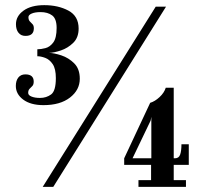

<svg xmlns="http://www.w3.org/2000/svg" viewBox="-20 -726 782 746"><path d="M149 -317.5Q99 -317.5 70.2 -339Q41.5 -360.5 41.5 -392Q41.5 -412.5 51.2 -424.8Q61 -437 78.5 -437Q111 -437 111 -409Q111 -397.5 105.8 -392Q100.5 -386.5 95 -381Q89.5 -375.5 89.5 -365Q89.5 -356 102.5 -350.8Q115.5 -345.5 135.5 -345.5Q160 -345.5 178.5 -359Q197 -372.5 197 -422.5Q197 -458.5 184.8 -476.8Q172.5 -495 155.5 -501.2Q138.5 -507.5 125 -507.5V-534.5Q139 -534.5 156.5 -539Q174 -543.5 187 -561Q200 -578.5 200 -617.5Q200 -653 182.8 -666Q165.5 -679 137.5 -679Q116.5 -679 103.5 -673.5Q90.5 -668 90.5 -659.5Q90.5 -648.5 95.8 -643Q101 -637.5 106.2 -632.2Q111.5 -627 111.5 -616Q111.5 -586.5 79 -586.5Q61.5 -586.5 51.8 -598.8Q42 -611 42 -632Q42 -663.5 71.5 -684.8Q101 -706 152 -706Q206 -706 245.8 -684.8Q285.5 -663.5 285.5 -615Q285.5 -580 264.5 -559.5Q243.5 -539 216.5 -530Q189.5 -521 170.5 -520.5Q190.5 -520 218.5 -510.8Q246.5 -501.5 268.2 -480Q290 -458.5 290 -420Q290 -376.5 252 -347Q214 -317.5 149 -317.5ZM146 0 585 -700H625L187 0ZM518 0V-26H567V-85.5H462.5V-111L563.5 -326.5Q582 -332 600 -348.8Q618 -365.5 624 -385H655V-111H660Q675 -111 680 -125.5Q685 -140 685 -165.5H713.5V-85.5H655V-26H702.5V0ZM568 -272 565.5 -258 495 -111H568Z"/></svg>

Font: Imbue 10pt Medium
Style: Regular
Weight: 500
Designer: Tyler Finck
Foundry: Etcetera Type Company
Version: Version 1.102; ttfautohint (v1.8.3)